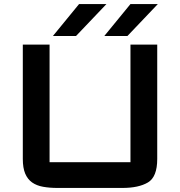

<svg xmlns="http://www.w3.org/2000/svg" viewBox="-20 -920 888 947"><path d="M92.5 -700H224.5V-120Q224.5 -120 224.5 -120Q224.5 -120 224.5 -120H623.5Q623.5 -120 623.5 -120Q623.5 -120 623.5 -120V-700H755.5V-136Q755.5 -47.5 709.8 -20.2Q664 7 583.5 7H263.5Q224 7 192.2 1.2Q160.5 -4.5 138.2 -20.2Q116 -36 104.2 -64Q92.5 -92 92.5 -136ZM241 -742.5 370 -900H505L355 -742.5ZM494.5 -742.5 623.5 -900H758.5L608.5 -742.5Z"/></svg>

Font: Science Gothic
Style: Regular
Weight: 400
Designer: Thomas Phinney, Vassil Kateliev, Brandon Buerkle
Foundry: Font Detective LLC
Version: Version 1.018